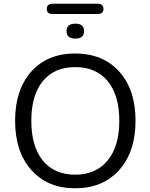

<svg xmlns="http://www.w3.org/2000/svg" viewBox="-20 -1001 807 1030"><path d="M504 -926H262Q231 -926 231 -953Q231 -981 262 -981H504Q535 -981 535 -953Q535 -926 504 -926ZM431 -834Q431 -794 384 -794Q337 -794 337 -834Q337 -874 384 -874Q431 -874 431 -834ZM383 9Q235 9 148 -89Q61 -187 61 -353Q61 -519 147.5 -616.5Q234 -714 383 -714Q532 -714 619.5 -617Q707 -520 707 -354Q707 -187 619.5 -89Q532 9 383 9ZM383 -641Q271 -641 209.5 -565.5Q148 -490 148 -353Q148 -216 209.5 -140Q271 -64 383 -64Q495 -64 557.5 -140Q620 -216 620 -353Q620 -490 558 -565.5Q496 -641 383 -641Z"/></svg>

Font: Nunito
Style: Regular
Weight: 400
Designer: Vernon Adams
Foundry: Vernon Adams
Version: Version 3.602